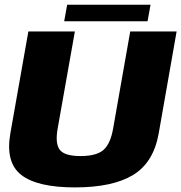

<svg xmlns="http://www.w3.org/2000/svg" viewBox="-20 -812 789 836"><path d="M306.5 4Q470 4 559.2 -50Q648.5 -104 671 -231L749 -675H547L472.5 -252Q461 -186 430.5 -159.2Q400 -132.5 330.5 -132.5Q261.5 -132.5 240.5 -159.5Q219.5 -186.5 231 -252L306 -675H103.5L25 -231Q3 -104 73 -50Q143 4 306.5 4ZM259.5 -719.5H622.5L635.5 -791.5H272.5Z"/></svg>

Font: Anybody UltraCondensed Thin ExtraBold
Style: Italic
Weight: 800
Italic angle: -10°
Version: Version 1.111